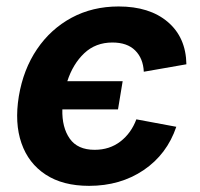

<svg xmlns="http://www.w3.org/2000/svg" viewBox="-20 -573 627 603"><path d="M259.8 10.7Q177.2 10.7 123.3 -24.7Q69.3 -60.1 47.4 -123.3Q25.4 -186.5 39.1 -270.5Q53.2 -355 96.2 -418.5Q139.2 -481.9 204.8 -517.3Q270.5 -552.7 352.5 -552.7Q449.7 -552.7 506.8 -504.2Q564 -455.6 565.4 -371.1L431.6 -347.7Q429.7 -389.6 404.5 -414.6Q379.4 -439.5 333 -439.5Q280.3 -439.5 244.6 -405.8Q209 -372.1 191.4 -317.9H365.2L350.6 -229.5H175.8Q174.3 -172.9 199 -137.7Q223.6 -102.5 277.3 -102.5Q324.2 -102.5 358.2 -128.7Q392.1 -154.8 408.2 -198.2L533.7 -174.8Q504.4 -88.4 431.2 -38.8Q357.9 10.7 259.8 10.7Z"/></svg>

Font: Inter
Style: Bold Italic
Weight: 700
Italic angle: -9.39999°
Designer: Rasmus Andersson
Foundry: rsms
Version: Version 4.001;git-9221beed3